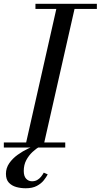

<svg xmlns="http://www.w3.org/2000/svg" viewBox="-60 -770 526 1002"><path d="M70.5 0 240 -750H335L165 0ZM-40 0V-26.5H280.5V0ZM125 -723.5V-750H445.5V-723.5ZM74 212.5Q48.5 212.5 25 206Q1.5 199.5 -13.8 183.2Q-29 167 -29 137Q-29 107 -11.8 82Q5.5 57 32.2 37.8Q59 18.5 87.8 5Q116.5 -8.5 139.5 -15.5L146.5 -5Q128.5 5.5 109.2 23.5Q90 41.5 77 66Q64 90.5 64 122Q64 149.5 76.5 162.8Q89 176 107 176Q122.5 176 134 169.5Q145.5 163 154 152.5Q162.5 142 168.5 131L189 140Q182 154 168.5 171Q155 188 132.2 200.2Q109.5 212.5 74 212.5Z"/></svg>

Font: Bodoni Moda 9pt
Style: Italic
Weight: 400
Italic angle: -13°
Designer: Owen Earl
Foundry: indestructible type
Version: Version 2.005